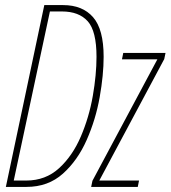

<svg xmlns="http://www.w3.org/2000/svg" viewBox="-20 -734 670 754"><path d="M3 0H84Q169 0 227 -52Q285 -104 320.5 -184.5Q356 -265 371.5 -352.5Q387 -440 387 -511Q387 -619 345.5 -666.5Q304 -714 228 -714H154ZM34 -25 176 -689H223Q290 -689 324.5 -650.5Q359 -612 359 -511Q359 -441 344.5 -357.5Q330 -274 297.5 -198Q265 -122 212 -73.5Q159 -25 83 -25ZM338 0 343 -24 598 -501H459L464 -526H630L625 -502L370 -25H526L521 0Z"/></svg>

Font: Noto Sans Display Condensed Thin
Style: Italic
Weight: 250
Width: 3
Italic angle: -12°
Designer: Monotype Design Team
Foundry: Monotype Imaging Inc.
Version: Version 1.900